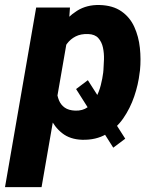

<svg xmlns="http://www.w3.org/2000/svg" viewBox="-57 -559 623 782"><path d="M300.8 -232.4 453.1 5.9 404.3 42.5 252.9 -196.3ZM220.2 -418.5 112.3 203.1H-36.6L90.3 -528.3H228ZM513.2 -272.9 511.7 -262.7Q506.3 -214.8 489.7 -166.3Q473.1 -117.7 445.1 -77.1Q417 -36.6 375.5 -12.5Q334 11.7 277.8 10.3Q228.5 8.8 196.5 -16.4Q164.6 -41.5 146.5 -80.8Q128.4 -120.1 121.6 -165Q114.7 -210 115.7 -250L118.2 -270.5Q126 -314.5 143.3 -361.8Q160.6 -409.2 189 -449.7Q217.3 -490.2 256.8 -515.1Q296.4 -540 348.6 -538.6Q402.8 -537.1 437.5 -512.9Q472.2 -488.8 490 -449.5Q507.8 -410.2 512.7 -364Q517.6 -317.9 513.2 -272.9ZM363.3 -263.2 364.3 -273.9Q365.7 -293 366.5 -317.6Q367.2 -342.3 362.3 -365.2Q357.4 -388.2 343.5 -403.8Q329.6 -419.4 301.8 -420.4Q272 -421.4 251 -410.6Q230 -399.9 215.8 -380.9Q201.7 -361.8 193.6 -337.9Q185.5 -314 181.6 -288.1L174.8 -234.4Q172.4 -212.4 174.1 -190.4Q175.8 -168.5 183.3 -150.1Q190.9 -131.8 206.8 -120.6Q222.7 -109.4 249.5 -108.4Q279.3 -107.4 300 -122.3Q320.8 -137.2 333.7 -161.1Q346.7 -185.1 353.5 -212.2Q360.4 -239.3 363.3 -263.2Z"/></svg>

Font: Roboto ExtraBold
Style: Italic
Weight: 800
Designer: Christian Robertson
Foundry: Google
Version: Version 3.009; 2024